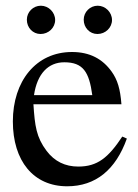

<svg xmlns="http://www.w3.org/2000/svg" viewBox="-20 -642 484 672"><path d="M372 -572C372 -599 349 -622 322 -622C295 -622 273 -600 273 -573C273 -545 294 -523 321 -523C349 -523 372 -545 372 -572ZM173 -572C173 -599 150 -622 123 -622C96 -622 74 -600 74 -573C74 -545 95 -523 122 -523C150 -523 173 -545 173 -572ZM408 -164C359 -90 321 -59 254 -59C208 -59 171 -77 143 -114C107 -162 102 -201 97 -277H405C401 -331 391 -363 371 -391C339 -436 294 -460 232 -460C106 -460 25 -358 25 -217C25 -79 97 10 215 10C315 10 385 -48 424 -157ZM99 -309C110 -384 149 -424 205 -424C271 -424 292 -390 303 -309Z"/></svg>

Font: STIX Math
Style: Regular
Weight: 400
Designer: MicroPress Inc., with final additions and corrections provided by Coen Hoffman, Elsevier (retired)
Version: Version 1.1.0